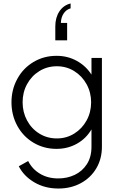

<svg xmlns="http://www.w3.org/2000/svg" viewBox="-20 -864 673 1104"><path d="M88 92 142 62Q165 108 210 135Q255 162 315 162Q366 162 409.5 141.5Q453 121 479.5 80Q506 39 506 -20V-120Q475 -67 422 -37.5Q369 -8 305 -8Q232 -8 172.5 -43.5Q113 -79 79.5 -140.5Q46 -202 46 -276Q46 -349 79.5 -410.5Q113 -472 172.5 -507.5Q232 -543 305 -543Q369 -543 421.5 -514Q474 -485 506 -435V-531H566V-20Q566 49 534 103.5Q502 158 445 189Q388 220 316 220Q238 220 177.5 184.5Q117 149 88 92ZM307 -68Q362 -68 407 -96Q452 -124 478 -171.5Q504 -219 504 -276Q504 -332 478 -379.5Q452 -427 407 -455Q362 -483 307 -483Q251 -483 206 -455Q161 -427 135.5 -380Q110 -333 110 -276Q110 -219 135.5 -171.5Q161 -124 206 -96Q251 -68 307 -68ZM386 -844V-816Q361 -809 346 -786.5Q331 -764 330 -732H366V-632H298V-712Q298 -763 321.5 -798.5Q345 -834 386 -844Z"/></svg>

Font: BLUETTI 2.0 Extralight
Style: Roman
Weight: 200
Designer: Stijn de Vries
Foundry: tokotype
Version: Version 2.005;October 31, 2023;FontCreator 14.0.0.2814 64-bi